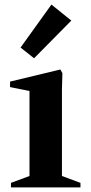

<svg xmlns="http://www.w3.org/2000/svg" viewBox="-20 -820 396 840"><path d="M28 0V-20L109 -50V-422L24 -439V-463L244 -516L253 -500L251 -430V-50L332 -20V0ZM129 -565 70 -612 205 -800 292 -730Z"/></svg>

Font: Wittgenstein
Style: Bold
Weight: 700
Designer: Jörg Drees
Foundry: Jörg Drees
Version: Version 1.303; ttfautohint (v1.8.4.7-5d5b)